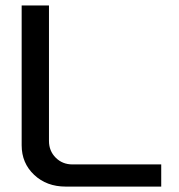

<svg xmlns="http://www.w3.org/2000/svg" viewBox="-20 -690 661 710"><path d="M60.1 -669.9H161.1V-168.9Q161.1 -131.8 186 -106.9Q210.9 -82 248 -82H576.2V0H223.1Q152.3 0 106.2 -43.5Q60.1 -86.9 60.1 -152.8Z"/></svg>

Font: LT Wave
Style: Regular
Weight: 400
Designer: Daniel Lyons
Version: Version 2.5 (Glyphs App)